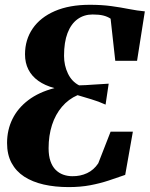

<svg xmlns="http://www.w3.org/2000/svg" viewBox="-20 -772 625 802"><path d="M267 9.5Q210 9.5 162.8 -1.2Q115.5 -12 81.2 -34.2Q47 -56.5 28.2 -91.5Q9.5 -126.5 9.5 -174.5Q9.5 -229 31.8 -274.5Q54 -320 98 -353.5Q142 -387 207.5 -404Q167 -415 139.8 -434.5Q112.5 -454 98.5 -481.8Q84.5 -509.5 84.5 -545Q84.5 -606 116.5 -652.8Q148.5 -699.5 209.2 -725.8Q270 -752 355.5 -752Q405 -752 445 -746.5Q485 -741 519 -734.2Q553 -727.5 585 -724.5L552.5 -518H461.5L442 -694Q428.5 -703 411.2 -707.2Q394 -711.5 367 -711.5Q331 -711.5 304 -692Q277 -672.5 262.2 -634.2Q247.5 -596 247.5 -539Q247.5 -498.5 263.8 -464.8Q280 -431 310.5 -415.5Q338 -416 369.2 -418.5Q400.5 -421 434 -422.5L421 -335Q391.5 -348.5 361.8 -357.2Q332 -366 304 -374.5Q266 -358 238.8 -326Q211.5 -294 197.2 -249.8Q183 -205.5 183 -153Q183 -121 190.8 -98.8Q198.5 -76.5 212.2 -62.8Q226 -49 244 -42.5Q262 -36 282 -36Q315.5 -35.5 343.8 -48.8Q372 -62 390.5 -90L442 -222H535L503 -41.5Q470.5 -30 434.2 -18Q398 -6 356.8 1.8Q315.5 9.5 267 9.5Z"/></svg>

Font: Merriweather 96pt ExtraBold
Style: Italic
Weight: 800
Italic angle: -7.8°
Version: Version 2.101